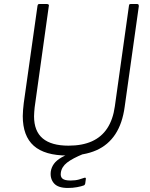

<svg xmlns="http://www.w3.org/2000/svg" viewBox="-20 -762 744 953"><path d="M599 -233Q588 -150 552.5 -96Q517 -42 458 -16Q399 10 315 10Q202 10 147.5 -38.5Q93 -87 93 -186Q93 -201 94.5 -217Q96 -233 98 -251L166 -732Q167 -738 169 -740Q171 -742 175 -742H213Q219 -742 221.5 -739Q224 -736 222 -730L152 -229Q151 -217 150 -206.5Q149 -196 149 -185Q149 -111 192 -75Q235 -39 320 -39Q388 -39 436 -60.5Q484 -82 512.5 -125.5Q541 -169 550 -234L620 -733Q621 -739 622.5 -740.5Q624 -742 629 -742H661Q666 -742 667.5 -739Q669 -736 669 -731L599 -233ZM232 90Q235 69 247.5 51.5Q260 34 286 19Q312 4 355 -8L394 2Q340 24 313 45Q286 66 282 95Q279 115 290 124.5Q301 134 330 134Q354 134 372 129Q390 124 397 121Q402 119 404.5 120.5Q407 122 406 127L403 149Q402 153 400.5 155Q399 157 397 158Q384 163 362.5 167Q341 171 317 171Q268 171 248 148Q228 125 232 90Z"/></svg>

Font: Libre Franklin ExtraLight
Style: Italic
Weight: 250
Italic angle: -8°
Designer: Pablo Impallari, Rodrigo Fuenzalida, Nhung Nguyen
Foundry: Impallari Type
Version: Version 3.000